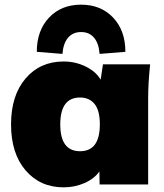

<svg xmlns="http://www.w3.org/2000/svg" viewBox="-20 -783 697 815"><path d="M245.1 -554.2 136.2 -563Q136.2 -653.3 188.2 -708.3Q240.2 -763.2 324.2 -763.2Q408.2 -763.2 460.2 -708.3Q512.2 -653.3 512.2 -563L402.8 -554.2Q399.4 -599.1 379.2 -623Q358.9 -647 324.2 -647Q289.6 -647 269 -623Q248.5 -599.1 245.1 -554.2ZM250 12.2Q150.4 12.2 88.6 -59.8Q26.9 -131.8 26.9 -254.9Q26.9 -377.9 88.6 -450Q150.4 -522 250 -522Q300.3 -522 344 -500.5Q387.7 -479 407.2 -444.8L417 -509.8H617.2Q608.9 -428.2 608.9 -365.2V0H402.8L401.9 -55.2Q380.4 -24.4 338.9 -6.1Q297.4 12.2 250 12.2ZM403.8 -254.9Q403.8 -314.5 381.3 -341.8Q358.9 -369.1 319.8 -369.1Q235.8 -369.1 235.8 -254.9Q235.8 -141.1 319.8 -141.1Q403.8 -141.1 403.8 -254.9Z"/></svg>

Font: Mulish ExtraBlack
Style: Regular
Weight: 1000
Designer: Vernon Adams
Foundry: Vernon Adams
Version: Version 3.603; ttfautohint (v1.8.3)